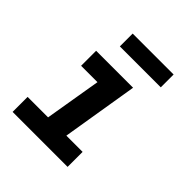

<svg xmlns="http://www.w3.org/2000/svg" viewBox="-197 -861 995 995"><g transform="rotate(45 300.0 -363.5)"><path d="M53 0V-110H203L255 -420H135V-530H406L337 -110H456V0ZM206 -633V-727H506V-633Z"/></g></svg>

Font: Iosevka Curly XBdExObl
Style: Regular
Weight: 800
Width: 7
Italic angle: -9°
Monospace: yes
Designer: Belleve Invis
Foundry: Belleve Invis
Version: Version 11.1.0; ttfautohint (v1.8.3)